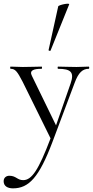

<svg xmlns="http://www.w3.org/2000/svg" viewBox="-55 -751 510 1052"><path d="M431 -386C406 -386 393 -384 364 -384C318 -384 295 -386 263 -386C260 -386 260 -374 263 -374C334 -374 353 -355 332 -294L252 -64L120 -335C104 -366 130 -374 173 -374C176 -374 176 -386 173 -386C146 -386 114 -384 70 -384L3 -386C0 -386 0 -374 3 -374C28 -374 39 -361 69 -303L222 7C156 181 119 236 72 236C39 236 34 212 -4 212C-20 212 -35 222 -35 242C-35 269 -13 281 16 281C103 281 159 221 232 28L354 -297C375 -354 398 -374 431 -374C435 -374 435 -386 431 -386ZM222 -474 324 -727C328 -737 266 -724 264 -716L211 -476C210 -474 221 -470 222 -474Z"/></svg>

Font: Cormorant Garamond
Style: Regular
Weight: 400
Designer: Christian Thalmann (Catharsis Fonts)
Foundry: Catharsis Fonts
Version: Version 4.002;Glyphs 3.4 (3410)